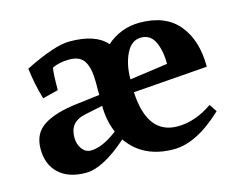

<svg xmlns="http://www.w3.org/2000/svg" viewBox="-72 -542 823 663"><g transform="rotate(-15 340.0 -210.5)"><path d="M508 -57Q571 -57 633 -100L651 -73Q557 16 475 16Q366 16 311 -63Q222 16 160.5 16Q99 16 64.5 -16Q30 -48 30 -104Q30 -160 72 -186.5Q114 -213 192 -222L274 -232V-277Q274 -327 259 -352Q244 -377 206 -377Q168 -377 144 -364Q140 -345 140 -285L84 -271Q68 -324 61 -383Q169 -437 222 -437Q316 -437 354 -392Q405 -437 473 -437Q565 -437 611.5 -381Q658 -325 658 -230L392 -210Q400 -57 508 -57ZM197 -54Q238 -54 293 -96Q274 -140 274 -193L207 -179Q153 -167 153 -112Q153 -88 165.5 -71Q178 -54 197 -54ZM392 -256 528 -275Q528 -322 513 -354Q498 -386 464 -386Q430 -386 411 -347.5Q392 -309 392 -256Z"/></g></svg>

Font: Buenard
Style: Bold
Weight: 700
Foundry: FontFuror
Version: Version 1.002 2011